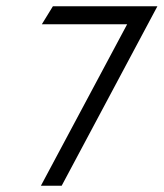

<svg xmlns="http://www.w3.org/2000/svg" viewBox="-20 -595 520 610"><path d="M384 -518 110 -5H176L480 -575H148L113 -518Z"/></svg>

Font: Charger Pro
Style: LitNarObl
Weight: 300
Designer: Jasper
Foundry: Cannot Into Space Fonts
Version: Version 1.09